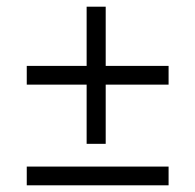

<svg xmlns="http://www.w3.org/2000/svg" viewBox="-20 -585 584 574"><path d="M484 -31H60V-87H484ZM484 -332H296V-155H239V-332H60V-388H239V-565H296V-388H484Z"/></svg>

Font: Hind Jalandhar Light
Style: Regular
Weight: 300
Designer: Namrata Goyal
Foundry: Indian Type Foundry
Version: Version 0.702;PS 1.0;hotconv 1.0.81;makeotf.lib2.5.63406